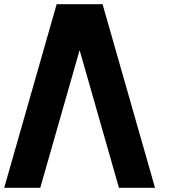

<svg xmlns="http://www.w3.org/2000/svg" viewBox="-20 -895 884 915"><path d="M250 -875H468.8L718.8 0H546.9L359.4 -656.2L171.9 0H0Z"/></svg>

Font: CraftyPE
Style: Regular
Weight: 400
Designer: Erek Butcher
Foundry: Haunted Coop
Version: Version 0.018;April 4, 2024;FontCreator 15.0.0.2962 64-bit